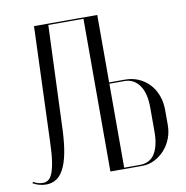

<svg xmlns="http://www.w3.org/2000/svg" viewBox="-79 -775 829 858"><g transform="rotate(-10 335.0 -346.0)"><path d="M418.2 -699H131.2L112.2 -177Q110.6 -124.6 105.7 -91.1Q100.8 -57.5 92.8 -37.4Q84.9 -17.4 74.1 -9.7Q63.2 -2 49 -2Q38.4 -2 27.8 -4.9Q17.1 -7.9 5.9 -14.4L2.5 -8.8Q17.2 -0.1 32.6 3.7Q47.9 7.5 62.8 7.5Q87.1 7.5 107.1 -4.4Q127 -16.2 141.4 -42.8Q155.9 -69.2 164.6 -111.6Q173.4 -154 176.4 -215.6L195 -693H354.5V0H500Q528.6 0 554.6 -13Q580.6 -26 600.6 -47.9Q620.5 -69.8 631.9 -98.7Q643.2 -127.6 643.2 -160.1V-228.5Q643.2 -264.2 631.8 -294.5Q620.2 -324.8 600 -346.5Q579.8 -368.2 551.8 -380.6Q523.8 -393 491 -393H418.2ZM579.5 -140.2Q579.5 -105.9 573.2 -80.9Q567 -55.9 555.9 -39.2Q544.8 -22.6 527.9 -14.3Q511 -6 489.8 -6H418.2V-387H487.2Q528.6 -387 554.1 -351.9Q579.5 -316.8 579.5 -250.2Z"/></g></svg>

Font: Moniqa Black
Style: Regular
Weight: 900
Designer: Rajesh Rajput
Foundry: Rajesh Rajput
Version: Version 1.000